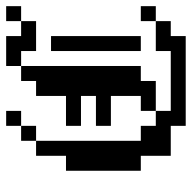

<svg xmlns="http://www.w3.org/2000/svg" viewBox="-20 -591 611 611"><g transform="rotate(-90 285.5 -285.5)"><path d="M47.6 -190.5H95.2V-142.9H47.6ZM47.6 -238.1H95.2V-190.5H47.6ZM47.6 -285.7H95.2V-238.1H47.6ZM47.6 -333.3H95.2V-285.7H47.6ZM95.2 -333.3H142.9V-285.7H95.2ZM95.2 -285.7H142.9V-238.1H95.2ZM95.2 -238.1H142.9V-190.5H95.2ZM95.2 -190.5H142.9V-142.9H95.2ZM95.2 -142.9H142.9V-95.2H95.2ZM142.9 -142.9H190.5V-95.2H142.9ZM142.9 -95.2H190.5V-47.6H142.9ZM95.2 -95.2H142.9V-47.6H95.2ZM190.5 -95.2H238.1V-47.6H190.5ZM190.5 -47.6H238.1V0H190.5ZM238.1 -47.6H285.7V0H238.1ZM285.7 -47.6H333.3V0H285.7ZM333.3 -47.6H381V0H333.3ZM381 -47.6H428.6V0H381ZM428.6 -95.2H476.2V-47.6H428.6ZM476.2 -95.2H523.8V-47.6H476.2ZM428.6 -47.6H476.2V0H428.6ZM523.8 -142.9H571.4V-95.2H523.8ZM47.6 -381H95.2V-333.3H47.6ZM95.2 -381H142.9V-333.3H95.2ZM95.2 -428.6H142.9V-381H95.2ZM95.2 -476.2H142.9V-428.6H95.2ZM142.9 -523.8H190.5V-476.2H142.9ZM190.5 -571.4H238.1V-523.8H190.5ZM190.5 -381H238.1V-333.3H190.5ZM238.1 -381H285.7V-333.3H238.1ZM190.5 -285.7H238.1V-238.1H190.5ZM238.1 -285.7H285.7V-238.1H238.1ZM285.7 -285.7H333.3V-238.1H285.7ZM285.7 -381H333.3V-333.3H285.7ZM285.7 -333.3H333.3V-285.7H285.7ZM285.7 -238.1H333.3V-190.5H285.7ZM333.3 -285.7H381V-238.1H333.3ZM333.3 -333.3H381V-285.7H333.3ZM333.3 -381H381V-333.3H333.3ZM333.3 -238.1H381V-190.5H333.3ZM238.1 -142.9H285.7V-95.2H238.1ZM285.7 -142.9H333.3V-95.2H285.7ZM285.7 -190.5H333.3V-142.9H285.7ZM333.3 -190.5H381V-142.9H333.3ZM428.6 -190.5H476.2V-142.9H428.6ZM428.6 -238.1H476.2V-190.5H428.6ZM428.6 -285.7H476.2V-238.1H428.6ZM428.6 -333.3H476.2V-285.7H428.6ZM428.6 -381H476.2V-333.3H428.6ZM428.6 -428.6H476.2V-381H428.6ZM333.3 -428.6H381V-381H333.3ZM285.7 -428.6H333.3V-381H285.7ZM285.7 -476.2H333.3V-428.6H285.7ZM333.3 -476.2H381V-428.6H333.3ZM333.3 -523.8H381V-476.2H333.3ZM381 -571.4H428.6V-523.8H381ZM428.6 -571.4H476.2V-523.8H428.6ZM428.6 -523.8H476.2V-476.2H428.6ZM476.2 -523.8H523.8V-476.2H476.2ZM523.8 -571.4H571.4V-523.8H523.8Z"/></g></svg>

Font: Jacquard 12
Style: Regular
Weight: 400
Designer: Sarah Cadigan-Fried
Version: Version 1.000; ttfautohint (v1.8.4.7-5d5b)